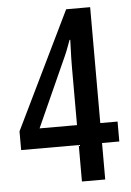

<svg xmlns="http://www.w3.org/2000/svg" viewBox="-52 -824 545 797"><g transform="rotate(-5 220.5 -425.0)"><path d="M257 -66V-218H17V-296L254 -784H354V-301H426V-218H354V-66ZM101 -301H257V-543Q257 -559 257.5 -582.5Q258 -606 259 -627Q260 -648 260 -656H257Q249 -633 240.5 -612Q232 -591 223 -572Z"/></g></svg>

Font: Noto Sans Malayalam UI ExtraCondensed Medium
Style: Regular
Weight: 500
Width: 2
Designer: Jelle Bosma - Monotype Design Team
Foundry: Monotype Imaging Inc.
Version: Version 2.104; ttfautohint (v1.8.4.7-5d5b)